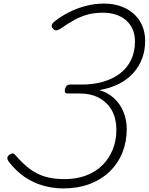

<svg xmlns="http://www.w3.org/2000/svg" viewBox="-20 -1035 832 1074"><path d="M334 19Q277 19 222 3.5Q167 -12 119 -44.5Q71 -77 31 -128Q21 -141 21 -150.5Q21 -160 32 -169Q45 -178 52.5 -176.5Q60 -175 70 -163Q108 -119 147.5 -89.5Q187 -60 234 -46.5Q281 -33 340 -33Q408 -33 462 -53.5Q516 -74 553.5 -111.5Q591 -149 611 -199.5Q631 -250 631 -309Q631 -371 606.5 -416Q582 -461 536 -486.5Q490 -512 425 -512H355Q348 -512 344.5 -517.5Q341 -523 343 -536Q347 -550 354 -556Q361 -562 369 -562H439Q501 -562 555.5 -577.5Q610 -593 650 -623Q690 -653 712.5 -698.5Q735 -744 735 -803Q735 -842 721.5 -872Q708 -902 684 -922.5Q660 -943 627.5 -953.5Q595 -964 556 -964Q510 -964 472 -954Q434 -944 397 -924Q360 -904 318 -874Q304 -866 295 -865Q286 -864 276 -875Q267 -885 269.5 -894.5Q272 -904 285 -915Q320 -943 364 -965.5Q408 -988 458.5 -1001.5Q509 -1015 563 -1015Q611 -1015 652.5 -1001Q694 -987 725.5 -960Q757 -933 774.5 -894Q792 -855 792 -806Q792 -754 775.5 -709Q759 -664 726.5 -627.5Q694 -591 646.5 -566.5Q599 -542 536 -531Q584 -517 618.5 -485Q653 -453 671 -408Q689 -363 689 -314Q689 -243 665 -182.5Q641 -122 594.5 -76.5Q548 -31 482 -6Q416 19 334 19Z"/></svg>

Font: Playwrite RO ExtraLight
Style: Regular
Weight: 250
Version: Version 1.002